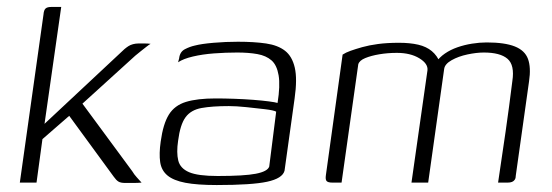

<svg xmlns="http://www.w3.org/2000/svg" viewBox="-20 -525 1587 552"><path d="M37 0 105 -483Q106 -496 111 -500.5Q116 -505 127 -505H156L108 -169L338 -384Q344 -389 349.5 -392.5Q355 -396 362.5 -398Q370 -400 378 -400Q388 -400 396.5 -400Q405 -400 413 -399Q409 -397 401.5 -391Q394 -385 385 -378Q376 -371 369 -365L217 -227L360 -33Q366 -23 373 -15.5Q380 -8 387 0Q375 1 363 1Q351 1 340 1Q327 1 320.5 -3Q314 -7 307 -17L179 -192L102 -125L85 0Z M603 7Q547 7 513 0.5Q479 -6 461.5 -20.5Q444 -35 440.5 -59Q437 -83 442 -118Q449 -169 465.5 -195.5Q482 -222 514.5 -232Q547 -242 600 -242Q625 -242 653.5 -241Q682 -240 708 -238Q734 -236 753 -233.5Q772 -231 778 -229Q786 -279 781 -308.5Q776 -338 760.5 -351.5Q745 -365 720 -369.5Q695 -374 662 -374Q629 -374 595.5 -371.5Q562 -369 534.5 -362.5Q507 -356 492 -346L495 -357Q497 -376 511.5 -383.5Q526 -391 540 -394Q559 -399 594 -402Q629 -405 664 -405Q711 -405 745 -400Q779 -395 799.5 -379Q820 -363 827.5 -330.5Q835 -298 827 -242L798 -34Q792 -12 748 -2.5Q704 7 603 7ZM606 -19Q682 -19 715.5 -25.5Q749 -32 754 -46L774 -204Q767 -208 742 -211Q717 -214 688 -217Q659 -220 638 -220Q590 -220 559.5 -214.5Q529 -209 513.5 -188Q498 -167 492 -120Q487 -86 492.5 -63.5Q498 -41 523.5 -30Q549 -19 606 -19Z M936 0Q923 0 919 -4.5Q915 -9 917 -22L965 -368Q974 -374 988 -379Q1002 -384 1021.5 -389.5Q1041 -395 1067 -398.5Q1093 -402 1127 -402Q1159 -402 1182.5 -396.5Q1206 -391 1221.5 -378Q1237 -365 1245 -345H1233Q1243 -360 1259 -371Q1275 -382 1295 -389Q1315 -396 1337 -399.5Q1359 -403 1379 -403Q1431 -403 1460 -391.5Q1489 -380 1498 -355.5Q1507 -331 1501 -291L1463 -21Q1463 -13 1460 -8.5Q1457 -4 1452 -2Q1447 0 1439 0H1412Q1423 -73 1433.5 -146Q1444 -219 1453 -292Q1460 -338 1439 -356Q1418 -374 1371 -374Q1350 -374 1324 -368.5Q1298 -363 1278.5 -352Q1259 -341 1257 -327L1211 0H1163L1209 -323Q1211 -342 1185.5 -357.5Q1160 -373 1121 -373Q1095 -373 1071 -369Q1047 -365 1030 -358Q1013 -351 1010 -340L962 0Z"/></svg>

Font: Genos Thin Light
Style: Italic
Weight: 300
Italic angle: -8°
Version: Version 1.010